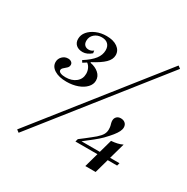

<svg xmlns="http://www.w3.org/2000/svg" viewBox="-171 -838 1028 1055"><g transform="rotate(30 342.5 -310.0)"><path d="M173.4 -304Q125.8 -304 97.2 -321.8Q68.5 -339.5 68.5 -368.5Q68.5 -389.5 83.5 -404.4Q98.4 -419.4 119.4 -419.4Q132.3 -419.4 140.7 -412.9Q149.2 -406.5 149.2 -396Q149.2 -383.9 140.3 -375.4Q131.5 -366.9 122.2 -359.3Q112.9 -351.6 112.9 -342.7Q112.9 -333.1 125.4 -327.8Q137.9 -322.6 157.3 -322.6Q196.8 -322.6 221.8 -342.7Q246.8 -362.9 246.8 -396Q246.8 -413.7 239.5 -429Q232.3 -444.4 220.2 -452.4L197.6 -437.9L189.5 -450Q234.7 -479 254.8 -505.2Q275 -531.5 275 -561.3Q275 -585.5 261.3 -599.2Q247.6 -612.9 221.8 -612.9Q194.4 -612.9 175.4 -596.4Q156.5 -579.8 156.5 -554Q156.5 -536.3 166.1 -527Q175.8 -517.7 191.1 -517.7Q200 -517.7 207.3 -520.6Q214.5 -523.4 221 -529L223.4 -512.9Q210.5 -501.6 196.8 -495.6Q183.1 -489.5 169.4 -489.5Q142.7 -489.5 127.4 -503.2Q112.1 -516.9 112.1 -540.3Q112.1 -566.1 129.4 -586.7Q146.8 -607.3 176.2 -619.8Q205.6 -632.3 241.1 -632.3Q284.7 -632.3 310.5 -613.7Q336.3 -595.2 336.3 -565.3Q336.3 -538.7 312.1 -514.9Q287.9 -491.1 237.1 -464.5V-460.5Q269.4 -454.8 290.7 -436.3Q312.1 -417.7 312.1 -390.3Q312.1 -366.1 293.5 -346.4Q275 -326.6 243.5 -315.3Q212.1 -304 173.4 -304ZM87.1 70.2 71 58.1 663.7 -689.5 679.8 -677.4ZM381.5 -44.4 386.3 -62.1Q404.8 -75.8 419 -87.1Q433.1 -98.4 445.6 -108.1Q458.1 -117.7 470.2 -128.2Q491.1 -146.8 499.2 -161.3Q507.3 -175.8 507.3 -192.7Q507.3 -207.3 505.2 -215.3Q503.2 -223.4 501.2 -230.2Q499.2 -237.1 499.2 -246Q499.2 -260.5 508.9 -270.2Q518.5 -279.8 534.7 -279.8Q551.6 -279.8 562.5 -270.2Q573.4 -260.5 573.4 -243.5Q573.4 -231.5 566.5 -217.3Q559.7 -203.2 545.2 -185.1Q530.6 -166.9 507.3 -142.7Q489.5 -125 465.7 -106Q441.9 -87.1 405.6 -58.9L390.3 -62.1H650.8L646 -44.4ZM496 45.2 549.2 -145.2Q570.2 -146.8 587.5 -150.8Q604.8 -154.8 619.4 -162.1L561.3 45.2Z"/></g></svg>

Font: Playfair 5pt SemiExpanded Light Light
Style: Italic
Weight: 300
Italic angle: -15.6°
Version: Version 2.203